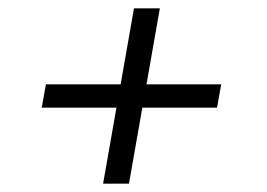

<svg xmlns="http://www.w3.org/2000/svg" viewBox="-20 -502 640 460"><path d="M500 -244H321L289 -62H227L259 -244H80L90 -300H269L301 -482H363L331 -300H510Z"/></svg>

Font: Spectral ExtraBold
Style: Italic
Weight: 800
Italic angle: -10°
Designer: Jean-Baptiste Levee
Foundry: Production Type
Version: Version 2.001